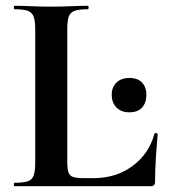

<svg xmlns="http://www.w3.org/2000/svg" viewBox="-20 -645 585 665"><path d="M213 -543V-85Q213 -61 217 -48.5Q221 -36 233.5 -32Q246 -28 270 -28H304Q382 -28 439 -70Q496 -112 515 -182Q516 -185 521 -184Q526 -183 526 -180Q523 -147 520 -100.5Q517 -54 517 -15Q517 0 502 0H30Q28 0 28 -6Q28 -12 30 -12Q61 -12 76 -17Q91 -22 96.5 -37Q102 -52 102 -81V-544Q102 -573 96.5 -587.5Q91 -602 76 -607.5Q61 -613 30 -613Q28 -613 28 -619Q28 -625 30 -625Q54 -625 87.5 -623.5Q121 -622 157 -622Q195 -622 227 -623.5Q259 -625 284 -625Q287 -625 287 -619Q287 -613 284 -613Q254 -613 238.5 -607.5Q223 -602 218 -587Q213 -572 213 -543ZM428 -256Q400 -256 383.5 -272.5Q367 -289 367 -317Q367 -343 383.5 -359Q400 -375 428 -375Q457 -375 472 -359Q487 -343 487 -317Q487 -289 472 -272.5Q457 -256 428 -256Z"/></svg>

Font: Cormorant Garamond Light
Style: Bold
Weight: 700
Version: Version 4.001